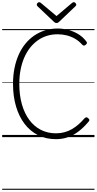

<svg xmlns="http://www.w3.org/2000/svg" viewBox="-20 -1264 891 1770"><path d="M496 19Q405 19 332 -17.5Q259 -54 207.5 -121Q156 -188 128 -282Q100 -376 100 -491Q100 -568 113.5 -635.5Q127 -703 152.5 -760Q178 -817 214.5 -861.5Q251 -906 297 -937Q343 -968 397 -984.5Q451 -1001 511 -1001Q560 -1001 608.5 -988.5Q657 -976 700 -950.5Q743 -925 775 -883Q783 -874 781.5 -867Q780 -860 771 -852Q761 -843 753.5 -843.5Q746 -844 737 -853Q708 -886 671.5 -907Q635 -928 594.5 -938Q554 -948 511 -948Q460 -948 414 -934Q368 -920 328.5 -892Q289 -864 258 -825Q227 -786 204.5 -735Q182 -684 170 -622.5Q158 -561 158 -491Q158 -386 182 -302Q206 -218 250.5 -158Q295 -98 357.5 -66.5Q420 -35 496 -35Q538 -35 574.5 -45Q611 -55 643 -73.5Q675 -92 703.5 -117Q732 -142 759 -173Q768 -182 776 -182.5Q784 -183 793 -174Q803 -166 804 -159Q805 -152 797 -143Q753 -90 705.5 -53.5Q658 -17 606 1Q554 19 496 19ZM660 -1244Q668 -1244 675.5 -1236.5Q683 -1229 683 -1220Q683 -1218 682 -1215Q681 -1212 677 -1208L526 -1064Q520 -1059 515 -1055.5Q510 -1052 501 -1052Q492 -1052 487 -1055.5Q482 -1059 476 -1064L324 -1208Q321 -1212 320 -1215.5Q319 -1219 319 -1221Q319 -1230 326.5 -1237Q334 -1244 341 -1244Q346 -1244 350 -1241.5Q354 -1239 358 -1236L501 -1116L643 -1236Q648 -1239 651.5 -1241.5Q655 -1244 660 -1244ZM0 476H851V486H0ZM0 -20H851V0H0ZM0 -505H851V-500H0ZM0 -996H851V-986H0Z"/></svg>

Font: Playwrite PL Guides
Style: Regular
Weight: 400
Designer: Veronika Burian, José Scaglione
Foundry: TypeTogether
Version: Version 1.003